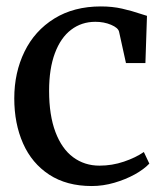

<svg xmlns="http://www.w3.org/2000/svg" viewBox="-20 -582 528 612"><path d="M301.5 -561.5Q338 -561.5 369 -554.5Q400 -547.5 432.5 -536.5L448.5 -531.5L443.5 -381H381.5L359.5 -481Q356.5 -493.5 334 -503Q311.5 -512.5 284 -512.5Q240 -512.5 206.8 -487.2Q173.5 -462 155 -412.5Q136.5 -363 136.5 -292.5Q136.5 -214.5 156.8 -161Q177 -107.5 213.2 -80.8Q249.5 -54 297 -54Q337.5 -54 375 -66.8Q412.5 -79.5 438.5 -97.5L456 -60.5Q439 -42.5 409.8 -26.2Q380.5 -10 344.5 0.5Q308.5 11 272.5 11Q192.5 11 137 -25.2Q81.5 -61.5 53.5 -124.8Q25.5 -188 25.5 -268.5Q25.5 -350.5 58 -417.2Q90.5 -484 153 -522.8Q215.5 -561.5 301.5 -561.5Z"/></svg>

Font: Merriweather 12pt
Style: Regular
Weight: 400
Designer: Eben Sorkin
Foundry: Eben Sorkin
Version: Version 2.100